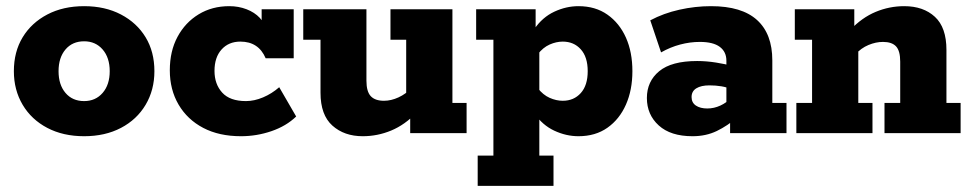

<svg xmlns="http://www.w3.org/2000/svg" viewBox="-20 -432 3151 623"><path d="M253 10Q185 10 133.5 -17Q82 -44 53.5 -92Q25 -140 25 -201Q25 -264 53.5 -311Q82 -358 133.5 -385Q185 -412 253 -412Q321 -412 372.5 -385Q424 -358 452.5 -311Q481 -264 481 -201Q481 -140 452.5 -92Q424 -44 372.5 -17Q321 10 253 10ZM253 -104Q290 -104 313 -130.5Q336 -157 336 -201Q336 -245 313 -271.5Q290 -298 253 -298Q215 -298 192.5 -271.5Q170 -245 170 -201Q170 -157 192.5 -130.5Q215 -104 253 -104Z M762 10Q691 10 639.5 -17Q588 -44 559.5 -92.5Q531 -141 531 -204Q531 -266 556 -312.5Q581 -359 624.5 -385.5Q668 -412 724 -412Q754 -412 780 -402Q806 -392 823 -374Q840 -356 842 -332L829 -331V-402H933V-243H842Q819 -297 760 -297Q722 -297 699 -271.5Q676 -246 676 -202Q676 -159 701 -131.5Q726 -104 778 -104Q805 -104 833.5 -116Q862 -128 886 -149L941 -54Q909 -23 861 -6.5Q813 10 762 10Z M1157 10Q1097 10 1058.5 -24.5Q1020 -59 1020 -131V-303H964V-402H1169V-170Q1169 -135 1183 -120Q1197 -105 1226 -105Q1249 -105 1273 -116Q1297 -127 1316 -147L1298 -112V-303H1247V-402H1448V-98H1494V0H1311V-65L1332 -67Q1294 -27 1249.5 -8.5Q1205 10 1157 10Z M1525 -402H1718V-332L1714 -338Q1740 -376 1778.5 -394Q1817 -412 1857 -412Q1912 -412 1951 -384.5Q1990 -357 2011 -310Q2032 -263 2032 -201Q2032 -140 2011 -92.5Q1990 -45 1951 -17.5Q1912 10 1857 10Q1817 10 1778.5 -8Q1740 -26 1714 -64L1730 -70V73H1776V171H1530V73H1581V-303H1525ZM1806 -105Q1842 -105 1864.5 -130Q1887 -155 1887 -201Q1887 -247 1864.5 -272Q1842 -297 1806 -297Q1785 -297 1763.5 -287.5Q1742 -278 1725 -256L1730 -306V-99L1725 -146Q1742 -124 1763.5 -114.5Q1785 -105 1806 -105Z M2227 10Q2156 10 2117.5 -25Q2079 -60 2079 -114Q2079 -168 2119 -201Q2159 -234 2242 -234Q2272 -234 2303.5 -229Q2335 -224 2355 -218L2337 -205V-235Q2337 -264 2315.5 -280Q2294 -296 2251 -296Q2219 -296 2187 -287.5Q2155 -279 2125 -262L2090 -366Q2133 -389 2184.5 -400.5Q2236 -412 2287 -412Q2387 -412 2436.5 -367Q2486 -322 2486 -236V-98H2532V0H2349V-67L2372 -51Q2341 -24 2306 -7Q2271 10 2227 10ZM2275 -80Q2297 -80 2317.5 -89.5Q2338 -99 2350 -113L2337 -78V-170L2354 -142Q2339 -149 2320.5 -152Q2302 -155 2282 -155Q2255 -155 2239.5 -145.5Q2224 -136 2224 -117Q2224 -99 2238 -89.5Q2252 -80 2275 -80Z M2564 0V-98H2615V-303H2559V-402H2752V-337L2739 -335Q2777 -375 2821.5 -393.5Q2866 -412 2914 -412Q2976 -412 3013.5 -377.5Q3051 -343 3051 -270V-98H3097V0H2850V-98H2901V-232Q2901 -267 2887.5 -281.5Q2874 -296 2845 -296Q2822 -296 2798 -286Q2774 -276 2755 -255L2765 -290V-98H2811V0Z"/></svg>

Font: Rokkitt ExtraBold
Style: Regular
Weight: 800
Version: Version 3.103